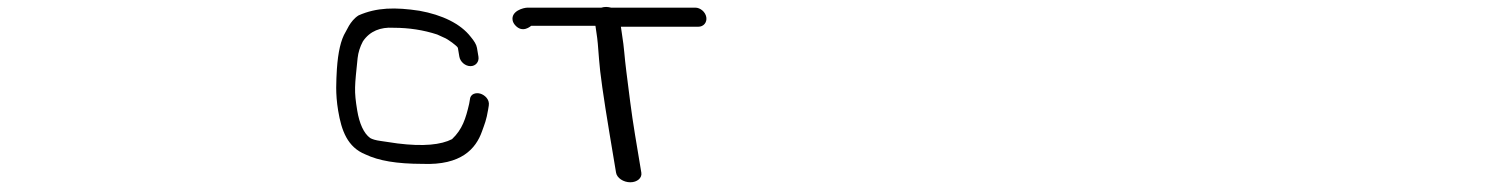

<svg xmlns="http://www.w3.org/2000/svg" viewBox="-20 -487 4318 553"><path d="M1358 -324 1353.8 -349C1352.2 -358.9 1345.6 -369.1 1335.7 -381C1306.5 -418.7 1253.9 -444.1 1188.2 -456C1118 -466.6 1065 -465.7 1012.8 -442.7C987.7 -427.1 976.5 -394.5 975.5 -395.1C961.6 -372.4 953.7 -336.9 950.3 -288.1C948.6 -253.6 945.5 -218.9 954 -168C963.5 -111 980.6 -63 1032.9 -42.1C1070.6 -24.2 1121.6 -15.1 1197.2 -15C1308.5 -10.5 1350.6 -58.6 1368.2 -108.5C1376.2 -130.9 1380.8 -140.8 1385.9 -171.2L1387.8 -183C1390.8 -200.7 1375.7 -213.7 1363.4 -217.3C1351.7 -220.8 1334.1 -217.7 1333.2 -199.1L1331.3 -188.1C1321.5 -145.8 1311.8 -114.4 1281.9 -86.2C1250.4 -70 1199.7 -64.5 1124.6 -73.9C1113 -75.7 1095.7 -78 1077 -80.9C1061.8 -82.9 1051.8 -86.1 1046.3 -89.4C1027.4 -102.8 1015 -132.2 1009 -168C999.2 -226.8 1001.7 -237.9 1010 -319.7C1011.9 -336.4 1017 -352.4 1025.2 -367.8C1045.5 -398 1076.5 -409.1 1112.5 -407.1L1113.3 -407H1114.1C1157.7 -407 1199.7 -400.6 1239.3 -387.6C1245.2 -384.9 1251.9 -381.9 1259.4 -378.4C1268.2 -375.5 1298 -353.9 1298.8 -349L1303 -324C1305.5 -309 1320 -296.5 1335.1 -296.5C1350.1 -296.5 1360.5 -309 1358 -324Z M1827.2 10.5 1809 -99C1798.3 -163.2 1791.2 -224.7 1783.9 -281.8C1778.6 -322.3 1777.9 -349.4 1771.6 -387.3C1770.1 -396.2 1769.2 -402.5 1768.3 -410H1991.4C2006.5 -410 2016.8 -422.5 2014.3 -437.5C2011.8 -452.5 1997.3 -465 1982.3 -465H1739.9C1734.8 -466.2 1730.5 -467 1725.9 -467C1721 -467 1716.9 -466.4 1712.2 -465H1500C1487.1 -465 1451.5 -455 1456.5 -428.3C1457.4 -423.5 1460 -418.7 1463.6 -414.6C1485.3 -390 1508.3 -411.8 1510 -412.7H1695C1695.6 -407.6 1696.9 -398.3 1698.3 -389.9C1700.6 -376.3 1703 -351.5 1705.4 -316C1707.8 -279.6 1718 -207.8 1736 -99.7L1754.4 10.5C1756.9 25.5 1775.5 38 1795.4 38C1815.3 38 1829.7 25.5 1827.2 10.5Z M3689 46Z"/></svg>

Font: MewTooHand
Style: BdWideLta
Weight: 400
Designer: Mew Too, Robert Jablonski
Version: Version 0.77